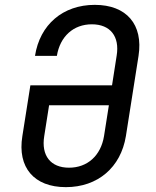

<svg xmlns="http://www.w3.org/2000/svg" viewBox="-20 -760 640 790"><path d="M251 10C382 10 477 -71 498 -200L550 -530C570 -659 501 -740 370 -740C239 -740 144 -659 124 -530H214C227 -610 282 -660 358 -660C434 -660 473 -610 460 -531L441 -409H105L72 -200C51 -71 120 10 251 10ZM264 -70C188 -70 149 -120 162 -200L182 -327H428L408 -200C395 -120 340 -70 264 -70Z"/></svg>

Font: JetBrains Mono
Style: Italic
Weight: 400
Italic angle: -9°
Monospace: yes
Designer: Philipp Nurullin, Konstantin Bulenkov
Foundry: JetBrains
Version: Version 2.305